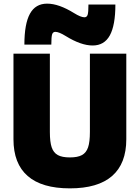

<svg xmlns="http://www.w3.org/2000/svg" viewBox="-20 -1025 768 1055"><path d="M54 -260V-730H254V-300Q254 -245 264 -215.5Q274 -186 297.5 -173Q321 -160 364 -160Q407 -160 430.5 -173Q454 -186 464 -215.5Q474 -245 474 -300V-730H674V-260Q674 -126 596 -58Q518 10 364 10Q210 10 132 -58Q54 -126 54 -260ZM341 -827Q304 -850 284 -850Q271 -850 266.5 -836.5Q262 -823 262 -780H114Q114 -894 144.5 -949.5Q175 -1005 239 -1005Q303 -1005 387 -953Q424 -930 444 -930Q457 -930 461.5 -943.5Q466 -957 466 -1000H614Q614 -886 583.5 -830.5Q553 -775 489 -775Q425 -775 341 -827Z"/></svg>

Font: Enso Black
Style: Regular
Weight: 900
Designer: Coji Morishita
Foundry: UNDERFOREST DESIGN
Version: Version 1.000